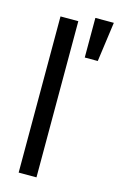

<svg xmlns="http://www.w3.org/2000/svg" viewBox="-118 -813 540 864"><g transform="rotate(15 152.0 -381.0)"><path d="M144.5 -727.5H61.5V0H144.5ZM214.8 -577.1H275.4L300.8 -761.7H214.8Z"/></g></svg>

Font: Raveo Display Display
Style: Regular
Weight: 400
Designer: Jakub Foglar, Rasmus Andersson (Inter)
Foundry: Jakubfoglar.com
Version: Version 1.100;Glyphs 3.2.3 (3260)